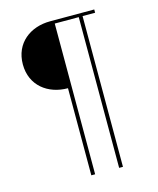

<svg xmlns="http://www.w3.org/2000/svg" viewBox="-124 -785 839 1020"><g transform="rotate(-15 295.5 -274.5)"><path d="M250 149H271V-680H403V149H424V-680H493V-698H250C141 -698 51 -631 51 -514C51 -397 141 -330 250 -330Z"/></g></svg>

Font: IBM Plex Sans Thai Looped Thin
Style: Regular
Weight: 100
Designer: Mike Abbink, Paul van der Laan, Pieter van Rosmalen, Ben Mitchell, Mark Frömberg
Foundry: Bold Monday
Version: Version 1.1